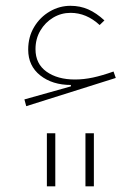

<svg xmlns="http://www.w3.org/2000/svg" viewBox="-20 -364 487 668"><path d="M143.1 99.6V284.2H172.4V99.6ZM277.3 99.6V284.2H306.6V99.6ZM78.1 -191.4Q78.1 -134.8 120.1 -101.6Q162.1 -68.4 226.6 -68.4V-63.5L64.9 -18.1L71.3 5.4L382.8 -92.8L375 -115.2Q335.4 -101.1 303.2 -94.2Q271 -87.4 240.7 -87.4Q180.2 -87.4 141.8 -114.7Q103.5 -142.1 103.5 -192.9Q103.5 -229 120.4 -257.6Q137.2 -286.1 165 -302.7Q192.9 -319.3 225.6 -319.3Q280.8 -319.3 326.7 -276.9L343.3 -293Q315.4 -318.8 287.1 -331.3Q258.8 -343.8 225.1 -343.8Q187 -343.8 153.3 -324.2Q119.6 -304.7 98.9 -270.3Q78.1 -235.8 78.1 -191.4Z"/></svg>

Font: Estedad VF
Style: Regular
Weight: 100
Designer: Amin Abedi
Version: Version 7.3